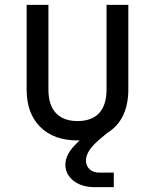

<svg xmlns="http://www.w3.org/2000/svg" viewBox="-20 -570 640 793"><path d="M372 203Q317 203 283.5 176.5Q250 150 250 110Q250 88 262.5 64.5Q275 41 309 10Q308 10 306.5 10Q305 10 303.5 10Q302 10 300 10Q202 10 146 -46Q90 -102 90 -200V-550H180V-200Q180 -136 211 -103Q242 -70 300 -70Q359 -70 389.5 -103Q420 -136 420 -200V-550H510V-200Q510 -138 488 -92.5Q466 -47 423 -21L399 -1Q365 27 350 49.5Q335 72 335 93Q335 115 350 129Q365 143 390 143H450V203Z"/></svg>

Font: JetBrains Mono Zero
Style: Regular-Zero
Weight: 400
Designer: Philipp Nurullin, Konstantin Bulenkov
Foundry: JetBrains
Version: Version 2.211